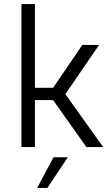

<svg xmlns="http://www.w3.org/2000/svg" viewBox="-20 -720 550 940"><path d="M240 -230H151V0H85V-700H151V-290H240L383 -500H465L300 -259L485 0H403ZM242 50H312L212 200H162Z"/></svg>

Font: Retni Sans
Style: Regular
Weight: 400
Designer: Vitaly Kuzmin
Foundry: ParaType Ltd.
Version: Version 1.00;March 2, 2019;FontCreator 11.5.0.2425 64-bit; t